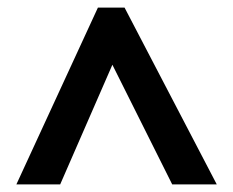

<svg xmlns="http://www.w3.org/2000/svg" viewBox="-20 -738 612 504"><path d="M23 -254 237 -718H307L549 -254H432L275 -568L138 -254Z"/></svg>

Font: Noto Sans Sundanese
Style: Regular
Weight: 400
Designer: Monotype Design Team (Regular), Sérgio L. Martins (other weights)
Foundry: Monotype Imaging Inc.
Version: Version 2.003